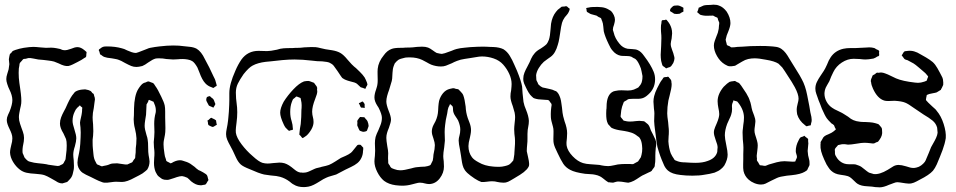

<svg xmlns="http://www.w3.org/2000/svg" viewBox="-20 -742 4097 823"><path d="M406 -521Q405 -522 404 -524.5Q403 -527 404 -529Q405 -531 407 -532Q409 -533 410 -534Q411 -535 414.5 -537.5Q418 -540 421 -541Q425 -543 438 -543Q474 -543 502 -535Q512 -533 525 -526Q534 -522 544 -518.5Q554 -515 563 -515Q564 -515 573 -518Q580 -520 599 -528Q603 -529 610.5 -532.5Q618 -536 624 -537Q632 -539 644 -540.5Q656 -542 663 -543Q697 -547 722 -547Q749 -547 768 -544Q773 -543 791.5 -541.5Q810 -540 823 -533Q843 -521 858 -489Q865 -477 877 -453L895 -415Q897 -411 900 -405Q903 -399 904 -394Q906 -388 908 -380L909 -374L902 -370L895 -365Q893 -365 887 -368Q871 -373 860 -385Q846 -400 835 -431L826 -453Q814 -474 804 -480Q796 -485 784 -487Q772 -489 764 -489Q750 -489 743 -488L722 -487Q713 -487 693 -489Q678 -492 662 -492Q652 -492 647 -491Q635 -488 615 -474Q602 -464 590 -459Q574 -455 565 -455Q553 -455 543 -459Q533 -463 516 -472Q497 -483 490 -485Q483 -488 473 -489.5Q463 -491 459 -492Q437 -494 427 -498Q422 -500 419 -502.5Q416 -505 413 -507L409 -509Q408 -511 407.5 -515Q407 -519 406 -521ZM872 25Q872 26 873 27.5Q874 29 873 30Q873 32 872 33Q871 34 870 35Q869 36 866 42Q863 48 860 49Q859 50 855 50Q842 53 838 52Q820 52 799 35Q796 32 791 27Q786 22 783 20L770 15Q768 15 765.5 14Q763 13 761 13H759L750 14Q737 17 727 21L708 27Q702 29 698 29H695Q683 29 677 26Q674 25 669 21Q664 17 661 15Q654 10 647 -5Q640 -22 640 -44L641 -66Q642 -73 642 -87Q642 -95 640 -111L639 -133Q639 -139 641 -155L642 -176L641 -211Q641 -236 647 -258Q648 -261 648 -268Q648 -283 642 -296Q639 -305 638 -306Q636 -307 634 -307.5Q632 -308 631 -309Q623 -312 621 -313L619 -314Q617 -313 616 -310.5Q615 -308 615 -306Q609 -296 608 -294V-291Q608 -278 606 -250Q605 -243 602.5 -228Q600 -213 600 -203Q600 -189 608 -163Q612 -152 613 -143Q615 -132 615 -110Q615 -88 617 -77Q618 -71 619.5 -63Q621 -55 621 -50Q621 -31 611 -15L603 -8Q592 2 576.5 9.5Q561 17 558 19Q524 38 503 38L477 37Q470 37 456 39Q439 42 426 41Q424 41 419.5 39.5Q415 38 413 37Q404 34 391 27.5Q378 21 370 17Q345 6 334 -1.5Q323 -9 316 -24Q312 -33 312 -45Q312 -57 319 -87Q322 -100 324 -125Q326 -157 326 -174L325 -196Q323 -210 323 -217Q324 -226 327 -238Q330 -250 331 -259Q332 -264 332 -275L333 -280Q331 -283 326 -286Q326 -287 324.5 -288.5Q323 -290 322 -290Q320 -290 320 -288L311 -280Q304 -273 300 -263Q291 -245 291 -224Q291 -211 299 -187Q307 -163 307 -149Q307 -137 301 -115Q294 -94 294 -79Q294 -71 296 -55L297 -31Q297 -20 296 -15Q295 -12 292.5 0.5Q290 13 283 22L276 30Q274 32 272 34Q270 36 268 38Q266 39 263 39.5Q260 40 258 41Q249 44 248 44H246Q233 44 219 34Q210 29 196 21Q182 13 171 9Q160 5 132 3Q110 2 94 -1.5Q78 -5 65 -15Q48 -28 36 -48Q24 -68 23 -88Q23 -96 25 -105.5Q27 -115 28 -119Q33 -136 33 -149Q33 -159 29.5 -169Q26 -179 21 -189Q16 -199 12.5 -209Q9 -219 9 -228Q9 -238 14.5 -250Q20 -262 21 -264Q33 -294 33 -313Q33 -333 20 -359Q18 -363 15.5 -369Q13 -375 11 -382Q7 -394 7 -403Q7 -413 11 -425Q15 -437 17 -445L20 -467Q20 -472 19 -477.5Q18 -483 18 -488Q18 -491 19 -494Q20 -497 20 -500Q21 -502 21 -504.5Q21 -507 22 -509Q24 -513 28 -515Q32 -522 36 -524Q38 -525 46 -528Q64 -534 82 -537Q108 -541 123 -541Q133 -541 151 -539Q169 -537 177 -537Q183 -537 191.5 -537.5Q200 -538 211 -537Q220 -536 238 -532Q248 -527 253 -527Q260 -526 268.5 -528Q277 -530 285 -533Q301 -540 312 -540Q327 -540 343 -526Q344 -525 346.5 -523Q349 -521 351 -519V-517L350 -508Q350 -501 349 -499Q348 -496 341 -493Q332 -486 312 -476Q287 -463 283 -462Q274 -459 273 -459Q257 -457 232 -470Q216 -477 212 -478Q201 -481 187 -482.5Q173 -484 167 -485Q160 -485 144 -487Q137 -488 123.5 -491Q110 -494 101 -493Q99 -493 90 -490Q81 -490 79 -488Q77 -486 76 -484.5Q75 -483 74 -482Q67 -475 65 -472Q63 -466 63 -461Q60 -451 60 -430Q60 -408 63 -387Q65 -369 67 -359Q73 -318 71 -299Q70 -290 66 -274Q65 -269 63 -258.5Q61 -248 61 -240Q61 -226 66 -211.5Q71 -197 72 -194Q73 -191 78 -177.5Q83 -164 83 -151Q83 -142 82 -136Q81 -130 80 -125Q75 -102 77 -86L81 -77Q84 -68 85 -67Q86 -65 88.5 -63Q91 -61 92 -59L100 -52Q102 -51 106 -49.5Q110 -48 112 -48Q125 -44 141.5 -42.5Q158 -41 165 -40Q181 -38 187 -36Q197 -34 215 -32Q218 -32 223 -31Q228 -30 231 -31Q234 -31 235.5 -32Q237 -33 239 -34Q241 -35 245.5 -37Q250 -39 251 -41Q252 -42 253.5 -44.5Q255 -47 255 -48Q256 -50 258 -53Q260 -56 261 -60L263 -78Q266 -98 266 -118Q266 -137 263 -146Q260 -154 252 -170Q237 -194 237 -212Q237 -226 242 -239Q247 -252 253 -263Q259 -274 261 -278L270 -298Q284 -328 295 -340Q297 -342 298.5 -344.5Q300 -347 303 -349Q314 -356 331 -358L345 -359Q362 -356 366 -353Q369 -352 372 -348.5Q375 -345 376 -343Q381 -341 382 -338L384 -330Q385 -327 386 -324Q387 -321 387 -316Q387 -312 385 -302L382 -279Q377 -257 377 -239Q377 -229 379 -209L380 -180Q380 -171 379 -160Q378 -149 377 -143V-132Q377 -115 378 -107Q379 -102 380.5 -81.5Q382 -61 390 -48Q391 -46 393 -42Q395 -38 397 -37Q398 -36 407 -33Q409 -32 412 -30.5Q415 -29 417 -29L425 -31Q437 -33 443 -35Q446 -36 450.5 -38Q455 -40 461 -41L482 -42Q491 -41 499.5 -39.5Q508 -38 517 -37H526Q528 -38 539 -43L546 -46Q548 -47 552 -55L559 -64Q560 -67 560 -75Q562 -85 562 -107Q563 -114 564 -124.5Q565 -135 565 -149Q564 -168 559 -188Q555 -203 554 -214Q552 -231 554 -248Q554 -253 554.5 -278Q555 -303 559.5 -325Q564 -347 573 -361Q585 -380 594 -385Q597 -387 605 -389Q607 -390 610 -391.5Q613 -393 615 -393Q619 -393 625 -390Q635 -387 636 -386Q638 -385 641.5 -380Q645 -375 646 -373Q656 -360 671 -328Q683 -304 686 -290Q688 -281 688 -263V-239L689 -193Q689 -174 687 -164Q683 -146 682 -138Q681 -133 681 -123Q681 -109 685 -83Q686 -72 691 -60L693 -52Q695 -50 699.5 -48Q704 -46 706 -45Q709 -42 711 -42Q715 -42 724 -48Q741 -56 754 -55Q758 -55 764 -53Q783 -48 796 -40L814 -27Q822 -19 831 -13Q834 -12 839 -9.5Q844 -7 851 -3Q865 5 867 9Q869 12 870 16.5Q871 21 872 25ZM900 -304Q903 -298 903 -296Q903 -294 900 -289.5Q897 -285 896 -283Q896 -281 895 -281Q893 -280 890 -283Q888 -284 882.5 -286Q877 -288 875 -290Q874 -292 867 -305Q864 -310 864 -314Q864 -320 867 -326Q869 -327 873 -328.5Q877 -330 879 -330Q880 -330 887 -323Q888 -322 890.5 -320.5Q893 -319 895 -316Q897 -313 898 -310Q899 -307 900 -304ZM909 -207 902 -203Q901 -202 897.5 -200Q894 -198 892 -198H891Q889 -198 885 -200Q881 -202 879 -203Q874 -205 874 -206Q871 -209 871 -219Q869 -223 869 -225L874 -228Q883 -237 885 -237Q888 -237 890 -235Q900 -231 906 -226L908 -213Q908 -212 909 -210Q910 -208 909 -207ZM903 -101 909 -100ZM914 -98Q913 -99 911.5 -99Q910 -99 909 -100Z M1537 -109V-105Q1537 -98 1536 -95Q1536 -80 1529.5 -66Q1523 -52 1512 -43Q1501 -34 1485 -26.5Q1469 -19 1461 -15Q1453 -11 1441 -4.5Q1429 2 1421 6Q1412 9 1399 12.5Q1386 16 1378 20Q1368 24 1348 37Q1337 44 1325 50Q1313 56 1302 58Q1290 60 1282 60Q1256 60 1239 49Q1233 46 1229 42.5Q1225 39 1221 36Q1202 22 1181 16Q1168 12 1140 10Q1122 8 1112 6Q1090 1 1050 -17Q1022 -28 1012 -37Q1000 -48 991 -68Q982 -88 978 -96L968 -115Q959 -131 954 -143Q949 -155 949 -167Q949 -176 951.5 -188.5Q954 -201 955 -207Q958 -226 959 -240Q960 -254 961 -263Q963 -297 963 -313V-343Q963 -381 989 -439Q1000 -465 1015 -487Q1042 -524 1088 -524L1125 -523Q1139 -523 1167 -529Q1182 -534 1196 -535Q1209 -536 1234 -536Q1243 -537 1260 -537Q1268 -537 1284 -539Q1316 -541 1332 -540Q1342 -539 1355 -535.5Q1368 -532 1375 -531Q1383 -530 1404 -526.5Q1425 -523 1439 -515Q1453 -507 1470 -486L1487 -467Q1499 -455 1506 -450Q1510 -446 1522.5 -434Q1535 -422 1543 -410Q1548 -401 1553 -388Q1553 -386 1554 -384Q1555 -382 1555 -381Q1555 -378 1553 -375Q1551 -372 1550 -370Q1549 -369 1548 -365.5Q1547 -362 1546 -361L1536 -365Q1534 -366 1531 -366.5Q1528 -367 1526 -368Q1522 -371 1518 -375.5Q1514 -380 1510 -383Q1502 -389 1482 -393Q1459 -399 1450 -406Q1447 -407 1445 -410.5Q1443 -414 1441 -416Q1435 -424 1427 -437Q1417 -452 1410.5 -460Q1404 -468 1393 -473Q1385 -477 1361 -479Q1339 -479 1318 -482Q1276 -487 1242 -487Q1220 -487 1191 -484.5Q1162 -482 1140 -479Q1136 -479 1119 -477Q1102 -475 1088 -471Q1074 -467 1063 -461Q1047 -453 1024 -424Q1008 -401 999.5 -383.5Q991 -366 991 -345Q991 -330 992 -319.5Q993 -309 994 -302Q997 -281 997 -261Q997 -240 994 -217Q993 -210 991.5 -196.5Q990 -183 991 -173Q994 -152 1015.5 -123.5Q1037 -95 1063 -73Q1089 -49 1105 -44Q1116 -41 1127 -41Q1135 -41 1151 -43Q1169 -45 1177 -45Q1186 -45 1191 -44Q1208 -42 1229 -26Q1233 -23 1244 -14Q1255 -5 1265 -3Q1267 -2 1269.5 -2.5Q1272 -3 1274 -2H1283Q1294 -2 1307.5 -8.5Q1321 -15 1328 -18Q1334 -21 1344 -23Q1354 -25 1359 -27Q1379 -31 1390 -35Q1402 -40 1417.5 -50Q1433 -60 1441 -65Q1448 -68 1461.5 -74Q1475 -80 1484 -87Q1489 -91 1494.5 -98.5Q1500 -106 1503 -109Q1509 -117 1511 -119Q1515 -123 1526 -121Q1536 -111 1537 -109ZM1318 -263Q1318 -256 1319 -250.5Q1320 -245 1321 -241Q1324 -231 1324 -219Q1324 -203 1314 -186Q1300 -163 1287 -156Q1286 -155 1282 -152.5Q1278 -150 1277 -150Q1274 -152 1272 -155Q1270 -158 1269 -159Q1263 -165 1263 -165L1264 -176Q1265 -189 1269 -210Q1272 -240 1272 -271Q1273 -278 1273 -291Q1273 -302 1270 -314Q1269 -316 1269 -318.5Q1269 -321 1268 -322Q1267 -323 1263 -324Q1259 -325 1258 -326Q1257 -326 1254 -327.5Q1251 -329 1250 -328Q1249 -328 1244 -323Q1242 -321 1239.5 -319.5Q1237 -318 1235 -315Q1234 -313 1231 -305Q1224 -287 1224 -262Q1224 -241 1230 -223Q1235 -206 1235 -194Q1235 -193 1235.5 -190Q1236 -187 1235 -186Q1234 -185 1231.5 -184.5Q1229 -184 1227 -184L1219 -181L1214 -185Q1204 -195 1204 -195Q1199 -202 1196 -209Q1181 -241 1181 -259Q1181 -278 1196 -306Q1213 -333 1237.5 -359Q1262 -385 1283 -393Q1293 -395 1301 -395Q1305 -395 1310 -393Q1315 -391 1318 -390L1326 -387Q1328 -385 1334 -376Q1335 -375 1336.5 -373Q1338 -371 1338 -369Q1340 -367 1339.5 -363Q1339 -359 1339 -358Q1340 -355 1340 -350Q1340 -340 1331 -318Q1318 -285 1318 -263ZM1543 -285Q1543 -284 1543.5 -282.5Q1544 -281 1543 -280Q1542 -279 1540.5 -279.5Q1539 -280 1538 -280Q1536 -281 1533 -280.5Q1530 -280 1528 -281Q1526 -282 1524.5 -286Q1523 -290 1522 -292L1518 -300Q1519 -301 1521 -301Q1523 -301 1524 -302Q1525 -303 1529 -305Q1533 -307 1534 -307Q1535 -307 1538 -303.5Q1541 -300 1543 -296ZM1521 -183 1517 -191Q1516 -195 1514.5 -197.5Q1513 -200 1512 -202Q1511 -206 1511.5 -209.5Q1512 -213 1512 -216Q1512 -217 1511.5 -219.5Q1511 -222 1512 -224Q1512 -226 1513.5 -228Q1515 -230 1516 -231Q1517 -233 1519 -235.5Q1521 -238 1523 -240Q1524 -241 1527 -240.5Q1530 -240 1531 -240Q1540 -240 1542 -239Q1544 -238 1546 -234Q1553 -227 1555 -223Q1557 -218 1558.5 -212.5Q1560 -207 1560 -203Q1560 -200 1558 -195.5Q1556 -191 1556 -190Q1555 -189 1554.5 -186Q1554 -183 1553 -182Q1552 -180 1546.5 -178.5Q1541 -177 1536 -177Q1533 -178 1528 -179.5Q1523 -181 1521 -183Z M2225 -4Q2214 5 2183 23Q2179 25 2168.5 31.5Q2158 38 2149 40Q2145 41 2137 41Q2131 41 2123.5 40Q2116 39 2112 38Q2102 35 2089 35Q2080 35 2066 37Q2052 39 2043 38Q2031 34 2014 23Q2011 21 1996.5 10.5Q1982 0 1973 -12Q1966 -22 1963 -34Q1960 -46 1958.5 -58Q1957 -70 1956 -75L1952 -99Q1946 -127 1946 -140Q1946 -149 1950 -163Q1951 -167 1952 -173Q1953 -179 1953 -187Q1953 -203 1944 -225Q1941 -231 1932 -244Q1923 -257 1922 -269Q1922 -282 1920 -286Q1920 -286 1915 -291L1909 -296Q1908 -296 1908 -293L1902 -281Q1899 -273 1897 -256L1891 -228Q1890 -222 1888 -206Q1886 -190 1886 -176L1887 -139Q1887 -137 1884 -110Q1880 -86 1880 -73Q1880 -65 1882 -51L1883 -28Q1883 -1 1865 22.5Q1847 46 1820 47Q1811 47 1800 44Q1796 43 1791.5 42Q1787 41 1780 41Q1773 41 1762.5 44Q1752 47 1747 48Q1726 54 1704 54Q1694 54 1676 52Q1646 48 1626 33Q1609 19 1597 -5Q1585 -29 1585 -50Q1585 -58 1587 -74L1588 -96L1587 -128Q1587 -142 1590 -155Q1594 -168 1602 -184Q1603 -187 1610 -203.5Q1617 -220 1617 -237Q1617 -252 1603 -280Q1601 -283 1596 -291Q1591 -299 1588 -307.5Q1585 -316 1585 -324Q1585 -339 1592 -358Q1593 -362 1595 -368Q1597 -374 1598 -382Q1599 -388 1599 -400Q1599 -407 1598.5 -421.5Q1598 -436 1599 -447Q1602 -477 1625 -505Q1639 -525 1658 -532Q1670 -537 1697 -537Q1711 -537 1718 -538Q1738 -538 1749 -539Q1755 -540 1767.5 -541Q1780 -542 1789 -542Q1804 -542 1815 -538Q1823 -535 1834.5 -526.5Q1846 -518 1852 -515L1866 -512L1874 -511Q1875 -511 1887 -514Q1894 -516 1915 -524Q1929 -530 1937 -532Q1952 -536 1971 -537.5Q1990 -539 1996 -540Q2030 -542 2047 -542Q2068 -542 2078 -541Q2081 -541 2094.5 -540.5Q2108 -540 2119 -537.5Q2130 -535 2138 -531Q2154 -521 2165 -503Q2176 -485 2184 -466Q2192 -447 2196 -439Q2214 -395 2218 -371Q2220 -351 2220 -342Q2222 -318 2224 -305Q2227 -289 2235 -271Q2246 -244 2247 -224Q2247 -211 2244 -197Q2243 -192 2242 -185Q2241 -178 2241 -168V-147Q2241 -133 2240 -126Q2238 -106 2238 -94Q2239 -88 2243 -71Q2248 -49 2248 -42V-35Q2248 -30 2244.5 -25Q2241 -20 2239 -17ZM2187 -151Q2186 -157 2185 -168Q2184 -179 2184 -188Q2184 -197 2186 -215Q2188 -231 2188 -240Q2188 -247 2186 -259Q2183 -271 2178 -287Q2168 -313 2168 -328Q2168 -342 2171 -355Q2173 -373 2173 -382Q2173 -403 2163 -425Q2153 -447 2137 -465Q2121 -483 2096 -491.5Q2071 -500 2046 -500Q2035 -500 2019.5 -497Q2004 -494 1995 -493Q1990 -492 1972 -489.5Q1954 -487 1939 -481Q1926 -476 1917 -471Q1901 -464 1891.5 -460.5Q1882 -457 1870 -457Q1849 -457 1828 -465Q1819 -469 1808 -475.5Q1797 -482 1790 -485Q1767 -496 1737 -496Q1723 -496 1717 -495Q1694 -490 1687 -485L1679 -478Q1678 -476 1675.5 -474Q1673 -472 1672 -470Q1671 -468 1668 -460Q1663 -447 1662.5 -430.5Q1662 -414 1661 -405Q1660 -395 1656 -384Q1654 -375 1648 -357Q1643 -344 1639.5 -331Q1636 -318 1636 -307Q1636 -293 1646 -267Q1656 -243 1656 -229Q1656 -219 1647 -194Q1641 -180 1639 -172Q1636 -162 1636 -151Q1636 -140 1640 -116Q1644 -96 1644 -85Q1644 -80 1643.5 -71.5Q1643 -63 1644 -52V-45Q1644 -41 1647 -37.5Q1650 -34 1651 -32Q1653 -26 1657 -23Q1659 -21 1663.5 -19.5Q1668 -18 1670 -17Q1683 -12 1696 -12Q1712 -12 1742 -20Q1756 -24 1763 -25L1784 -27Q1804 -27 1813 -30Q1816 -31 1819.5 -32Q1823 -33 1825 -35Q1826 -35 1828 -40L1835 -54Q1836 -59 1837 -67Q1838 -75 1838 -79Q1844 -105 1844 -120Q1844 -130 1838 -148Q1831 -166 1831 -178Q1831 -192 1838 -206Q1845 -220 1847 -223Q1857 -245 1858 -268Q1858 -273 1859 -286Q1860 -299 1862 -309Q1867 -328 1879 -342.5Q1891 -357 1908 -361Q1920 -364 1922 -364Q1926 -364 1929 -363Q1932 -362 1934 -361Q1939 -361 1945 -359Q1945 -359 1953 -351L1961 -342Q1963 -340 1964 -337.5Q1965 -335 1966 -333Q1972 -317 1976 -285Q1977 -260 1985 -236Q1987 -231 1993 -215Q1999 -199 1999 -184Q1999 -176 1997 -165.5Q1995 -155 1994 -151Q1988 -129 1988 -116Q1988 -88 2003 -68Q2011 -57 2032 -46Q2057 -31 2094 -28Q2102 -27 2117 -27Q2128 -27 2133 -28Q2158 -32 2166 -39Q2166 -39 2173 -46Q2174 -48 2176.5 -50Q2179 -52 2180 -54Q2181 -56 2181 -58.5Q2181 -61 2182 -63Q2182 -66 2183.5 -73Q2185 -80 2185 -88Q2189 -130 2187 -151Z M2787 -37Q2787 -29 2785 -26Q2785 -26 2776 -14Q2774 -9 2771 -8Q2769 -6 2761 -3Q2754 1 2743.5 5.5Q2733 10 2727 14Q2722 17 2709.5 25.5Q2697 34 2685 38Q2676 41 2674 41H2672L2664 40Q2642 36 2630 36Q2625 36 2618.5 38Q2612 40 2608 41L2595 40Q2593 39 2591 39.5Q2589 40 2587 39Q2583 37 2578 33Q2574 30 2566 23.5Q2558 17 2552 14Q2542 9 2531 7Q2523 5 2510 4.5Q2497 4 2488 3Q2444 -3 2424 -14Q2405 -24 2394.5 -40Q2384 -56 2370 -86Q2357 -112 2354 -125Q2352 -132 2352 -146Q2352 -154 2352.5 -167.5Q2353 -181 2352 -190Q2351 -197 2347 -211Q2343 -225 2342 -232Q2341 -238 2341 -250V-256Q2341 -266 2343 -282Q2343 -284 2344 -288.5Q2345 -293 2344 -295Q2344 -298 2339 -303Q2338 -304 2336 -307.5Q2334 -311 2332 -312Q2330 -314 2319 -314Q2312 -315 2299 -315.5Q2286 -316 2279 -318Q2277 -319 2273.5 -319.5Q2270 -320 2269 -321Q2266 -322 2264 -324.5Q2262 -327 2260 -328Q2252 -335 2245.5 -346Q2239 -357 2234 -368Q2225 -386 2224 -393Q2223 -397 2223 -405Q2223 -418 2228 -430.5Q2233 -443 2240 -455.5Q2247 -468 2250 -475Q2251 -478 2257 -491Q2263 -504 2272 -514Q2280 -524 2298 -534Q2301 -536 2309 -541.5Q2317 -547 2323 -553Q2328 -559 2333 -572Q2338 -587 2340 -617L2342 -640Q2347 -671 2363 -691Q2370 -701 2381 -708Q2383 -709 2384 -710.5Q2385 -712 2387 -713Q2391 -714 2399 -714Q2400 -714 2403.5 -715Q2407 -716 2408 -715Q2410 -715 2412.5 -712.5Q2415 -710 2416 -709Q2417 -708 2419 -707Q2421 -706 2422 -704V-703Q2422 -701 2420.5 -697Q2419 -693 2418 -691Q2415 -684 2409.5 -678Q2404 -672 2401 -668Q2392 -655 2389 -644Q2385 -630 2381 -600Q2380 -594 2377.5 -578Q2375 -562 2371 -550Q2366 -532 2359 -520Q2352 -507 2340.5 -498.5Q2329 -490 2327 -489L2311 -477Q2299 -466 2289.5 -450.5Q2280 -435 2278 -420L2279 -401Q2279 -398 2281 -394.5Q2283 -391 2284 -389Q2285 -387 2286 -384Q2287 -381 2289 -379Q2298 -370 2306 -367L2316 -365Q2323 -363 2336 -360.5Q2349 -358 2358 -353Q2359 -353 2362.5 -351.5Q2366 -350 2367 -348Q2375 -342 2382 -321Q2385 -311 2386.5 -298Q2388 -285 2389 -280Q2391 -256 2394 -244L2400 -222Q2411 -193 2411 -171L2410 -150Q2407 -131 2409 -117Q2413 -95 2434.5 -72.5Q2456 -50 2479 -43Q2492 -39 2511 -38Q2530 -37 2538 -36Q2545 -36 2550 -35Q2555 -34 2559 -33Q2563 -32 2571.5 -31Q2580 -30 2587 -30Q2596 -30 2614 -34Q2630 -38 2638 -38Q2645 -39 2660 -39H2681Q2683 -39 2687.5 -38.5Q2692 -38 2695 -39L2702 -43Q2713 -49 2715 -50Q2715 -50 2721 -59Q2727 -68 2727 -68Q2728 -70 2728.5 -73.5Q2729 -77 2730 -79Q2733 -91 2733 -105Q2733 -114 2732 -119Q2730 -140 2721 -152Q2720 -154 2712 -159Q2700 -169 2686 -173.5Q2672 -178 2656.5 -180.5Q2641 -183 2634 -184Q2612 -188 2600 -195L2593 -203Q2591 -205 2589 -207Q2587 -209 2586 -211Q2585 -213 2582 -221Q2577 -238 2579 -272Q2580 -276 2580 -284Q2580 -337 2609 -350Q2612 -351 2616 -352Q2620 -353 2622 -353Q2629 -355 2644 -355L2671 -354Q2686 -354 2697 -358L2708 -363L2716 -367L2725 -378Q2731 -387 2732 -395Q2734 -403 2734 -416Q2730 -438 2727 -449Q2716 -478 2706 -487Q2703 -490 2700.5 -491Q2698 -492 2696 -493Q2688 -498 2686 -499Q2679 -502 2664 -502Q2648 -502 2641 -503Q2620 -507 2605 -526Q2597 -535 2589 -553Q2573 -586 2568 -608Q2567 -614 2566 -628Q2565 -642 2561 -652Q2559 -655 2558.5 -658Q2558 -661 2556 -664Q2554 -666 2546 -669L2537 -675Q2532 -677 2526 -678Q2520 -679 2515 -681Q2511 -682 2508 -684Q2505 -686 2503 -687L2496 -691Q2494 -695 2494 -702Q2494 -703 2493 -704.5Q2492 -706 2493 -707Q2494 -708 2496 -708.5Q2498 -709 2500 -709Q2512 -712 2522 -712Q2544 -713 2560 -711Q2576 -709 2589 -701L2599 -695Q2606 -688 2611 -677.5Q2616 -667 2616 -657Q2616 -650 2612 -636Q2607 -624 2607 -614L2611 -601Q2616 -578 2635 -555Q2649 -537 2670 -533Q2676 -532 2691 -531.5Q2706 -531 2714 -527Q2728 -521 2741 -502Q2770 -464 2782 -434Q2788 -419 2788 -402Q2788 -369 2767 -345Q2751 -328 2739 -323Q2728 -318 2711 -318.5Q2694 -319 2684 -318Q2677 -318 2674 -317Q2672 -317 2664 -311Q2662 -310 2659 -308.5Q2656 -307 2654 -305L2651 -297Q2646 -286 2643 -269L2641 -251L2640 -243Q2641 -239 2645 -235Q2649 -231 2650 -229L2653 -225Q2655 -224 2660 -223.5Q2665 -223 2667 -222Q2672 -221 2681 -221Q2691 -221 2706.5 -223Q2722 -225 2732 -223Q2740 -223 2743 -221Q2745 -220 2746 -218.5Q2747 -217 2749 -216Q2751 -214 2754 -212Q2757 -210 2760 -206Q2763 -202 2766 -194Q2769 -186 2770 -183Q2773 -177 2779 -165.5Q2785 -154 2789 -144.5Q2793 -135 2793 -125Q2793 -119 2791 -109Q2789 -87 2789 -75Q2789 -71 2789 -59Q2789 -47 2787 -37Z M2973 -686Q2969 -688 2969 -690Q2968 -691 2972 -698Q2973 -700 2973.5 -703.5Q2974 -707 2975 -709Q2976 -710 2977.5 -710Q2979 -710 2980 -711Q2983 -712 2987.5 -714.5Q2992 -717 2995 -718Q3004 -721 3026 -721L3038 -722Q3053 -722 3062 -718Q3080 -712 3095 -692Q3111 -667 3111 -643Q3111 -629 3101 -605Q3094 -590 3092 -578Q3092 -577 3091 -574Q3090 -571 3091 -570Q3091 -567 3093 -561Q3094 -559 3094.5 -555Q3095 -551 3096 -549Q3098 -547 3107 -544L3114 -539H3119Q3127 -539 3141 -541L3163 -542Q3193 -545 3238 -545Q3266 -545 3276 -544Q3295 -543 3307.5 -541Q3320 -539 3330 -532Q3340 -525 3348 -514.5Q3356 -504 3363 -491.5Q3370 -479 3375 -472L3388 -451Q3412 -413 3417 -402Q3432 -375 3440 -334Q3448 -293 3449 -288Q3451 -273 3453.5 -261Q3456 -249 3458 -241Q3460 -226 3459 -222L3456 -210Q3456 -206 3455 -205Q3454 -204 3452 -204Q3450 -204 3449 -204Q3438 -200 3436 -201Q3434 -202 3430 -206Q3405 -225 3397 -252Q3395 -264 3395 -274Q3395 -281 3399 -297Q3403 -311 3403 -319Q3403 -338 3387 -368Q3377 -387 3353 -423Q3349 -429 3344 -437Q3339 -445 3333 -453Q3317 -469 3317 -469Q3300 -480 3263 -486Q3233 -492 3214 -492Q3201 -492 3187 -489Q3174 -486 3161 -478Q3148 -470 3144 -468Q3141 -467 3138 -464.5Q3135 -462 3130 -460Q3114 -457 3107 -458Q3100 -458 3087 -466Q3067 -478 3053.5 -501.5Q3040 -525 3040 -547Q3040 -557 3044 -567.5Q3048 -578 3049 -581Q3055 -595 3057 -602Q3062 -619 3062 -634Q3063 -637 3063 -645Q3062 -649 3058 -657L3056 -665Q3054 -667 3051 -668Q3048 -669 3046 -670Q3044 -671 3041.5 -672.5Q3039 -674 3037 -675H3032Q3027 -675 3011.5 -674.5Q2996 -674 2981 -679ZM2868 -717Q2870 -718 2874 -718Q2877 -718 2881.5 -718.5Q2886 -719 2889 -718Q2894 -717 2897.5 -715Q2901 -713 2904 -712Q2905 -711 2906.5 -710.5Q2908 -710 2909 -709Q2910 -708 2909.5 -705Q2909 -702 2909 -701Q2909 -700 2909.5 -696.5Q2910 -693 2909 -692Q2908 -691 2904 -689.5Q2900 -688 2899 -687Q2895 -683 2892 -683Q2887 -682 2881 -682Q2875 -682 2870 -683Q2870 -683 2861 -689Q2853 -693 2852 -695V-696Q2852 -702 2855 -706Q2857 -708 2861 -712Q2865 -716 2868 -717ZM2855 -457Q2853 -455 2848.5 -453.5Q2844 -452 2843 -452Q2837 -449 2835 -449L2829 -454Q2828 -455 2824.5 -457Q2821 -459 2820 -461Q2819 -462 2819 -463.5Q2819 -465 2818 -466L2814 -481Q2812 -495 2812 -507Q2812 -519 2814 -545Q2816 -585 2814 -599Q2813 -607 2813 -623Q2813 -636 2815 -642Q2815 -652 2818 -655Q2820 -656 2829 -656Q2830 -657 2832.5 -657.5Q2835 -658 2837 -657L2842 -651Q2853 -638 2858 -621Q2861 -611 2861 -599Q2861 -593 2859 -577Q2858 -572 2856.5 -565Q2855 -558 2855 -554Q2855 -543 2861 -528Q2867 -513 2869 -503Q2871 -497 2871 -493V-491Q2871 -484 2866 -472Q2864 -470 2861 -464.5Q2858 -459 2855 -457ZM3444 -76Q3445 -71 3446.5 -65.5Q3448 -60 3449 -55Q3450 -50 3450 -41V-36Q3450 -33 3447 -28Q3444 -23 3443 -20Q3443 -19 3442 -17Q3441 -15 3439 -12Q3439 -12 3430 -6Q3412 5 3373 9Q3367 9 3353 11Q3322 15 3310 21Q3307 22 3285 33Q3270 41 3261.5 45Q3253 49 3242 49Q3228 49 3213.5 43Q3199 37 3189 28Q3172 13 3167 -9Q3165 -21 3165.5 -37Q3166 -53 3166 -60V-81Q3166 -88 3166.5 -98.5Q3167 -109 3166 -123Q3165 -132 3164 -144.5Q3163 -157 3163 -174Q3163 -182 3164.5 -191.5Q3166 -201 3166 -206Q3169 -223 3169 -238Q3169 -270 3145 -301Q3143 -303 3142 -304.5Q3141 -306 3140 -307Q3138 -308 3134.5 -308.5Q3131 -309 3129 -310Q3128 -310 3126 -311Q3124 -312 3123 -311V-308Q3122 -306 3119 -298Q3117 -292 3117.5 -285Q3118 -278 3118 -275Q3118 -262 3114 -250Q3112 -243 3106 -231Q3100 -219 3097 -211Q3087 -184 3087 -162Q3087 -149 3093 -121Q3099 -93 3099 -79Q3099 -58 3085 -33Q3079 -24 3070 -17Q3061 -9 3043 -2Q3022 4 2999 7Q2979 11 2948 11Q2920 11 2897 8Q2860 4 2843 -11Q2833 -20 2827 -32.5Q2821 -45 2816.5 -57Q2812 -69 2810 -74Q2808 -81 2804.5 -90.5Q2801 -100 2798 -112Q2794 -132 2790 -168Q2789 -177 2787 -190.5Q2785 -204 2784 -223L2785 -256Q2785 -263 2783 -277Q2781 -297 2781 -306Q2781 -318 2784 -330Q2788 -346 2797 -364Q2806 -382 2809 -387Q2812 -393 2820 -403Q2823 -409 2825 -410Q2828 -412 2839 -412Q2841 -414 2844 -413Q2845 -413 2846.5 -411.5Q2848 -410 2848 -409Q2850 -407 2853 -403.5Q2856 -400 2857 -397Q2858 -395 2858 -389Q2859 -386 2859 -379Q2859 -365 2850 -331L2845 -311Q2840 -283 2840 -256Q2840 -244 2844 -218Q2844 -212 2845.5 -200.5Q2847 -189 2847 -180Q2847 -165 2846 -158L2845 -136Q2847 -107 2855 -85Q2861 -72 2869 -61Q2871 -56 2874 -55Q2875 -54 2884 -51Q2897 -46 2916 -46Q2944 -44 2961 -44Q2992 -44 3013 -52Q3046 -63 3054 -89Q3055 -92 3055 -100L3056 -110Q3056 -121 3048 -141Q3040 -163 3040 -174Q3040 -185 3045.5 -197.5Q3051 -210 3053 -215Q3063 -239 3063 -253Q3063 -263 3059 -281Q3058 -287 3057 -293.5Q3056 -300 3056 -308Q3056 -339 3082 -370Q3098 -386 3107 -391Q3110 -392 3115 -393Q3120 -394 3123 -394L3129 -395Q3132 -395 3139 -390Q3146 -388 3149 -385Q3151 -383 3157 -375Q3165 -364 3179 -342Q3191 -322 3194 -310Q3197 -303 3198 -297.5Q3199 -292 3200 -289Q3201 -281 3205 -267Q3207 -261 3212.5 -247Q3218 -233 3218 -221Q3218 -215 3216 -202.5Q3214 -190 3214 -183Q3214 -174 3217 -164.5Q3220 -155 3221 -152Q3222 -149 3225 -138.5Q3228 -128 3228 -119Q3228 -111 3226 -95Q3226 -91 3224.5 -82.5Q3223 -74 3224 -67Q3225 -64 3224.5 -60Q3224 -56 3225 -53L3230 -46Q3231 -44 3233.5 -39.5Q3236 -35 3237 -34Q3239 -33 3246 -33Q3254 -31 3260 -31Q3262 -31 3276 -37Q3292 -42 3309.5 -46.5Q3327 -51 3343 -51Q3351 -51 3360 -50Q3369 -49 3377 -49Q3387 -49 3389 -50Q3390 -52 3390.5 -54Q3391 -56 3392 -58Q3393 -60 3394.5 -63Q3396 -66 3396 -69V-71Q3396 -74 3393.5 -81.5Q3391 -89 3391 -94Q3391 -118 3403 -140Q3404 -142 3406 -146Q3408 -150 3410 -152Q3414 -155 3423 -157Q3426 -160 3428 -160Q3428 -160 3432 -156Q3434 -154 3438.5 -151Q3443 -148 3444 -146V-141Q3444 -132 3445 -128Q3445 -121 3443.5 -111.5Q3442 -102 3442 -95Q3442 -90 3444 -76Z M4009 -70Q4003 -54 3995.5 -37.5Q3988 -21 3979 -10Q3963 8 3923 28Q3921 29 3909 35.5Q3897 42 3887 44Q3883 45 3875 45Q3867 45 3837 40L3826 39Q3820 39 3810 43Q3804 45 3799.5 47Q3795 49 3791 50Q3767 61 3751 61Q3740 61 3732 60Q3724 59 3718 58Q3711 57 3698 56.5Q3685 56 3674.5 53.5Q3664 51 3656 46Q3652 44 3640 32Q3630 22 3624 18Q3615 12 3601.5 10Q3588 8 3582 7Q3558 4 3543 -10Q3537 -15 3531 -24.5Q3525 -34 3523 -37Q3519 -44 3513 -58Q3504 -78 3500 -93Q3496 -108 3497 -123Q3498 -126 3497.5 -129Q3497 -132 3498 -134Q3499 -136 3504 -144Q3508 -152 3509 -153Q3514 -159 3521.5 -162.5Q3529 -166 3532 -167Q3546 -173 3552 -178Q3553 -179 3557.5 -182.5Q3562 -186 3563 -188L3559 -195Q3556 -203 3555 -205Q3550 -210 3544 -213Q3527 -230 3524 -235Q3516 -246 3503 -276Q3501 -283 3495 -297Q3488 -313 3484 -326Q3483 -329 3479 -340Q3475 -351 3475 -362Q3475 -377 3481.5 -390.5Q3488 -404 3497 -417Q3506 -430 3511 -438Q3517 -447 3525 -465Q3532 -484 3541 -497Q3560 -525 3595 -533Q3609 -536 3626 -536Q3643 -536 3648 -536Q3658 -536 3668 -537Q3678 -538 3689 -538L3706 -539Q3717 -539 3728 -536Q3730 -535 3738 -530Q3739 -530 3743 -528Q3747 -526 3748 -524Q3749 -523 3748.5 -520Q3748 -517 3748 -516Q3748 -514 3748.5 -509.5Q3749 -505 3748 -504Q3747 -502 3745 -501Q3743 -500 3741 -500Q3733 -494 3724 -491Q3702 -487 3690 -487Q3681 -487 3665 -489L3639 -490Q3613 -490 3588.5 -474Q3564 -458 3552 -433Q3548 -426 3543 -414Q3538 -402 3535 -394Q3532 -388 3525 -376.5Q3518 -365 3516 -356Q3514 -346 3514 -341Q3514 -323 3523 -306.5Q3532 -290 3547 -280Q3555 -274 3573 -266Q3594 -256 3596 -254L3615 -242Q3628 -231 3638 -227Q3649 -222 3667 -220Q3674 -219 3689 -219Q3693 -219 3707.5 -218Q3722 -217 3732 -214Q3743 -211 3745 -210Q3748 -208 3756 -198Q3759 -195 3759 -194Q3761 -191 3761 -181Q3764 -162 3750 -143L3744 -135Q3743 -134 3740 -133Q3737 -132 3736 -132Q3734 -131 3730.5 -129Q3727 -127 3724 -127H3720Q3715 -127 3712 -128Q3696 -130 3685 -130Q3673 -130 3651 -126Q3627 -122 3615 -122Q3597 -125 3593 -124Q3589 -124 3581 -122Q3579 -121 3576.5 -121Q3574 -121 3572 -120L3569 -116Q3567 -114 3563.5 -110Q3560 -106 3559 -103Q3558 -101 3558.5 -97.5Q3559 -94 3559 -92V-84Q3559 -78 3564 -71Q3572 -56 3586 -47Q3600 -38 3618 -38H3633Q3643 -38 3648 -37Q3651 -36 3662 -32Q3671 -29 3686 -16Q3698 -6 3705 -2Q3721 3 3725 4Q3750 7 3785 -14Q3800 -24 3810 -29.5Q3820 -35 3832 -35Q3844 -35 3864 -29Q3883 -22 3896 -22Q3901 -22 3909 -24Q3919 -26 3928.5 -33Q3938 -40 3944 -48Q3947 -52 3948 -55Q3949 -58 3950 -60L3961 -86Q3969 -106 3971 -111Q3977 -123 3981 -129Q3987 -139 3992.5 -151Q3998 -163 3999 -173L3998 -184Q3998 -191 3997 -195Q3992 -213 3977.5 -225Q3963 -237 3939 -251L3899 -278Q3873 -297 3860 -302Q3846 -308 3815 -310L3788 -309Q3776 -309 3770 -311Q3741 -320 3722 -362Q3715 -377 3714 -389Q3714 -390 3713 -392.5Q3712 -395 3713 -397Q3713 -400 3715 -405Q3717 -410 3718 -412L3720 -418Q3722 -420 3732 -425Q3733 -428 3738 -430Q3739 -431 3742 -430.5Q3745 -430 3746 -430Q3756 -432 3760 -431Q3763 -431 3767.5 -429.5Q3772 -428 3775 -427Q3784 -424 3800 -416Q3807 -412 3821 -406Q3849 -394 3902 -388L3915 -387Q3927 -387 3942 -392Q3943 -393 3947 -394Q3951 -395 3952 -396Q3953 -398 3953.5 -400Q3954 -402 3955 -404Q3955 -406 3957 -409.5Q3959 -413 3958 -415Q3958 -416 3953 -421Q3947 -429 3939 -435L3918 -453Q3904 -465 3896 -470Q3882 -478 3870 -484Q3861 -486 3857 -489Q3857 -489 3848 -501Q3845 -504 3845 -505Q3845 -506 3848 -509Q3849 -511 3852 -516Q3855 -521 3858 -522Q3860 -523 3864.5 -523Q3869 -523 3872 -524Q3898 -527 3926 -509Q3932 -506 3949 -496Q3966 -486 3978 -476Q3989 -466 3998 -450Q4007 -434 4009 -430Q4011 -425 4016 -416.5Q4021 -408 4022 -401Q4024 -387 4023 -378Q4022 -375 4020 -371.5Q4018 -368 4017 -365Q4015 -362 4014 -360Q4013 -358 4013 -357L3995 -346Q3989 -344 3979.5 -342.5Q3970 -341 3963 -339Q3962 -338 3958 -337Q3954 -336 3953 -335Q3952 -334 3951.5 -329Q3951 -324 3950 -322L3949 -314Q3950 -311 3954 -307.5Q3958 -304 3959 -302L3977 -285Q3980 -282 3986 -277Q3992 -272 3995 -267Q4014 -245 4025 -210.5Q4036 -176 4034 -150Q4030 -125 4020.5 -99.5Q4011 -74 4009 -70Z"/></svg>

Font: Rubik-Burned
Style: Regular
Weight: 400
Designer: NaN (generative design), Hubert & Fischer (Rubik source font outlines)
Foundry: NaN, Hubert & Fischer
Version: Version 1.000